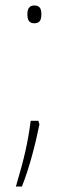

<svg xmlns="http://www.w3.org/2000/svg" viewBox="-20 -552 244 701"><path d="M80 -500C80 -481 85 -467 105 -467C126 -467 131 -480 131 -500C131 -518 127 -532 105 -532C85 -532 80 -517 80 -500ZM124 -98 120 -111H92C82 -33 69 25 38 129H60C88 59 110 -29 124 -98Z"/></svg>

Font: Noto Sans Thai Looped SemiCondensed Thin
Style: Regular
Weight: 100
Width: 4
Designer: Sasikarn Vongin, Ben Mitchell
Foundry: The Fontpad Ltd
Version: Version 1.001